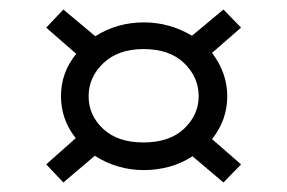

<svg xmlns="http://www.w3.org/2000/svg" viewBox="-20 -547 603 403"><path d="M113 -164 77 -202 139 -257Q108 -296 108 -345Q108 -395 140 -434L77 -489L113 -527L180 -471Q226 -500 282 -500Q336 -500 383 -472L449 -527L486 -489L425 -436Q457 -394 457 -345Q457 -295 425 -255L486 -202L449 -164L384 -219Q361 -204 335 -197Q309 -190 282 -190Q226 -190 179 -220ZM281 -248Q336 -248 366.5 -277Q397 -306 397 -345Q397 -385 366.5 -414.5Q336 -444 281 -444Q228 -444 197 -414.5Q166 -385 166 -345Q166 -305 196.5 -276.5Q227 -248 281 -248Z"/></svg>

Font: Inconsolata SemiExpanded Thin
Style: Regular
Weight: 100
Width: 6
Monospace: yes
Designer: Raph Levien, Cyreal, Brenton Simpson
Foundry: Raph Levien, Cyreal, Google
Version: Version 3.100; ttfautohint (v1.8.4.7-5d5b)